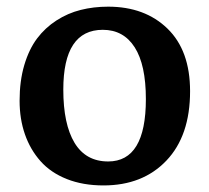

<svg xmlns="http://www.w3.org/2000/svg" viewBox="-20 -545 631 579"><path d="M292 14.2Q230 14.2 181.4 -5.1Q132.8 -24.4 102.1 -59.1Q71.3 -93.8 55.2 -139.9Q39.1 -186 39.1 -241.2Q39.1 -300.8 53.2 -348.6Q67.4 -396.5 91.8 -429Q116.2 -461.4 150.4 -483.4Q184.6 -505.4 223.4 -515.1Q262.2 -524.9 306.2 -524.9Q417 -524.9 485.1 -458.7Q553.2 -392.6 553.2 -270Q553.2 -135.7 481.9 -60.8Q410.6 14.2 292 14.2ZM306.2 -58.1Q419.9 -58.1 419.9 -246.1Q419.9 -349.6 386.2 -402.3Q352.5 -455.1 290 -455.1Q170.9 -455.1 170.9 -274.9Q170.9 -170.4 204.8 -114.3Q238.8 -58.1 306.2 -58.1Z"/></svg>

Font: Literata Book SemiBold
Style: Regular
Weight: 600
Designer: Latin by Veronika Burian and Jose Scaglione. Greek by Irene Vlachou. Cyrillic by Vera Evstafieva
Foundry: TypeTogether
Version: Version 2.003;PS 002.003;hotconv 1.0.88;makeotf.lib2.5.64775